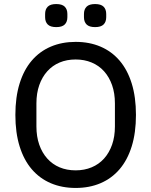

<svg xmlns="http://www.w3.org/2000/svg" viewBox="-20 -917 748 949"><path d="M354 12Q286 12 231 -11.5Q176 -35 137 -80.5Q98 -126 77 -193.5Q56 -261 56 -349Q56 -437 77 -504.5Q98 -572 137 -617.5Q176 -663 231 -686.5Q286 -710 354 -710Q422 -710 477 -686.5Q532 -663 571 -617.5Q610 -572 631 -504.5Q652 -437 652 -349Q652 -261 631 -193.5Q610 -126 571 -80.5Q532 -35 477 -11.5Q422 12 354 12ZM354 -75Q397 -75 433 -90Q469 -105 494.5 -133.5Q520 -162 534 -202Q548 -242 548 -292V-406Q548 -456 534 -496Q520 -536 494.5 -564.5Q469 -593 433 -608Q397 -623 354 -623Q310 -623 274.5 -608Q239 -593 213.5 -564.5Q188 -536 174 -496Q160 -456 160 -406V-292Q160 -242 174 -202Q188 -162 213.5 -133.5Q239 -105 274.5 -90Q310 -75 354 -75ZM258 -783Q229 -783 216 -796Q203 -809 203 -832V-848Q203 -871 216 -884Q229 -897 258 -897Q287 -897 300 -884Q313 -871 313 -848V-832Q313 -809 300 -796Q287 -783 258 -783ZM450 -783Q421 -783 408 -796Q395 -809 395 -832V-848Q395 -871 408 -884Q421 -897 450 -897Q479 -897 492 -884Q505 -871 505 -848V-832Q505 -809 492 -796Q479 -783 450 -783Z"/></svg>

Font: IBM Plex Sans Thai Text
Style: Regular
Weight: 450
Designer: Mike Abbink, Paul van der Laan, Pieter van Rosmalen, Ben Mitchell, Mark Frömberg
Foundry: Bold Monday
Version: Version 1.1